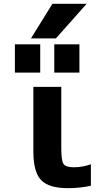

<svg xmlns="http://www.w3.org/2000/svg" viewBox="-20 -982 532 1014"><path d="M256.8 -961.9H437.5L275.4 -779.3H143.6ZM58.6 -598.6V-748H192.4V-598.6ZM266.6 -598.6V-748H399.4V-598.6ZM303.7 -195.3Q303.7 -132.8 315.9 -115.7Q328.1 -98.6 369.1 -98.6Q414.1 -98.6 460 -114.3V-1Q401.4 11.7 338.9 11.7Q237.3 11.7 196.8 -31.2Q156.2 -74.2 156.2 -181.6V-523.4H303.7Z"/></svg>

Font: Nasu
Style: Bold
Weight: 700
Designer: Ryoko NISHIZUKA (kana &amp; ideographs); Paul D. Hunt (Latin, Greek &amp; Cyrillic); Wenlong ZHANG (bopomofo); Sandoll C
Version: Version 2014.1215